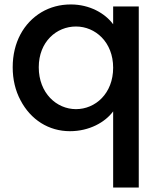

<svg xmlns="http://www.w3.org/2000/svg" viewBox="-20 -580 718 862"><path d="M37 -278C37 -223 49 -173 72 -130C118 -42 199 9 294 9C381 9 452 -31 488 -80V262H603V-551H488V-471C452 -520 383 -560 298 -560C249 -560 205 -548 166 -525C86 -477 37 -389 37 -278ZM154 -278C154 -393 234 -461 321 -461C408 -461 488 -391 488 -276C488 -160 408 -90 321 -90C234 -90 154 -162 154 -278Z"/></svg>

Font: Poppins Medium
Style: Regular
Weight: 500
Designer: Ninad Kale (Devanagari), Jonny Pinhorn (Latin)
Foundry: Indian Type Foundry
Version: 4.004